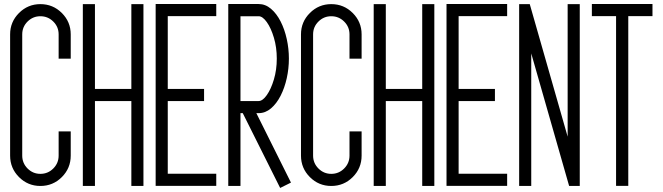

<svg xmlns="http://www.w3.org/2000/svg" viewBox="-20 -907 3261 945"><path d="M178.7 8.3Q117.2 8.3 73.5 -35.4Q29.8 -79.1 29.8 -141.1V-737.8Q29.8 -799.3 73.5 -843Q117.2 -886.7 178.7 -886.7Q240.7 -886.7 284.4 -843Q328.1 -799.3 328.1 -737.8V-618.2H268.6V-737.8Q268.6 -774.9 242.2 -801Q215.8 -827.1 178.7 -827.1Q142.1 -827.1 115.7 -801Q89.4 -774.9 89.4 -737.8V-141.1Q89.4 -104 115.7 -77.6Q142.1 -51.3 178.7 -51.3Q215.8 -51.3 242.2 -77.6Q268.6 -104 268.6 -141.1V-260.3H328.1V-141.1Q328.1 -79.1 284.4 -35.4Q240.7 8.3 178.7 8.3Z M686 8.3H626.5V-409.7H447.3V8.3H387.7V-886.7H447.3V-469.2H626.5V-886.7H686Z M1044.4 7.8H746.1V-887.2H1044.4V-827.6H805.7V-469.2H984.4V-409.7H805.7V-51.8H1044.4Z M1358.9 18.1 1174.8 -350.1H1163.6V8.3H1103.5V-887.2H1252.9Q1286.1 -887.2 1313.7 -863.8Q1341.3 -840.3 1361.1 -801.5Q1380.9 -762.7 1391.4 -714.8Q1401.9 -667 1401.9 -618.7Q1401.9 -569.8 1391.4 -522.2Q1380.9 -474.6 1361.1 -435.8Q1341.3 -397 1313.7 -373.5Q1286.1 -350.1 1252.9 -350.1H1241.7L1412.1 -8.3ZM1252.9 -409.7Q1272.5 -409.7 1293.2 -439Q1314 -468.3 1328.1 -515.9Q1342.3 -563.5 1342.3 -618.7Q1342.3 -673.8 1328.1 -721.4Q1314 -769 1293.2 -798.1Q1272.5 -827.1 1252.9 -827.1H1163.6V-409.7Z M1610.4 8.3Q1548.8 8.3 1505.1 -35.4Q1461.4 -79.1 1461.4 -141.1V-737.8Q1461.4 -799.3 1505.1 -843Q1548.8 -886.7 1610.4 -886.7Q1672.4 -886.7 1716.1 -843Q1759.8 -799.3 1759.8 -737.8V-618.2H1700.2V-737.8Q1700.2 -774.9 1673.8 -801Q1647.5 -827.1 1610.4 -827.1Q1573.7 -827.1 1547.4 -801Q1521 -774.9 1521 -737.8V-141.1Q1521 -104 1547.4 -77.6Q1573.7 -51.3 1610.4 -51.3Q1647.5 -51.3 1673.8 -77.6Q1700.2 -104 1700.2 -141.1V-260.3H1759.8V-141.1Q1759.8 -79.1 1716.1 -35.4Q1672.4 8.3 1610.4 8.3Z M2117.7 8.3H2058.1V-409.7H1878.9V8.3H1819.3V-886.7H1878.9V-469.2H2058.1V-886.7H2117.7Z M2476.1 7.8H2177.7V-887.2H2476.1V-827.6H2237.3V-469.2H2416V-409.7H2237.3V-51.8H2476.1Z M2833.5 8.3H2781.2L2594.7 -644V8.3H2535.2V-886.7H2587.4L2773.9 -234.4V-886.7H2833.5Z M3072.3 7.8H3012.2V-827.6H2893.1V-887.2H3191.4V-827.6H3072.3Z"/></svg>

Font: Ignotum
Style: Regular
Weight: 400
Designer: GGBot
Version: 0.10